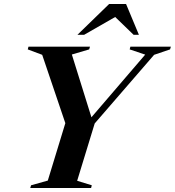

<svg xmlns="http://www.w3.org/2000/svg" viewBox="-20 -938 872 958"><path d="M704.5 -665.5 627 -691.5 630.5 -705H832.5L828.5 -691.5L749 -664.5L452.5 -322L365 -36L438 -13.5L434.5 0H131L135 -13.5L218.5 -37L306 -323.5L190.5 -664.5L118.5 -691.5L122 -705H429L425 -691.5L338.5 -666L443 -331H417.5ZM366.5 -764.5 524.5 -918H609L673 -764.5H646.5L539.5 -868H580.5L400 -764.5Z"/></svg>

Font: Newsreader 60pt SemiBold
Style: Italic
Weight: 600
Italic angle: -17°
Designer: Hugues Gentile
Foundry: Production Type
Version: Version 1.003